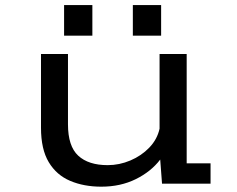

<svg xmlns="http://www.w3.org/2000/svg" viewBox="-20 -708 915 740"><path d="M370.5 11.5Q303.5 11.5 250.8 -10.8Q198 -33 168 -82.8Q138 -132.5 138 -215.5V-500H242V-229Q242 -144.5 281.5 -108Q321 -71.5 395 -71.5Q440 -71.5 482.5 -89.5Q525 -107.5 555.5 -139.2Q586 -171 595 -212V-500H699.5V-78.5H791.5V0H604.5L597.5 -93Q562 -46.5 503.2 -17.5Q444.5 11.5 370.5 11.5ZM227 -688.5H336V-570.5H227ZM492 -688.5H601V-570.5H492Z"/></svg>

Font: Trispace SemiExpanded
Style: Regular
Weight: 400
Width: 6
Designer: Tyler Finck
Foundry: Etcetera Type Company
Version: Version 1.210; ttfautohint (v1.8.3)